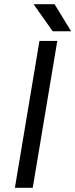

<svg xmlns="http://www.w3.org/2000/svg" viewBox="-20 -895 359 915"><path d="M51 0 168 -700H253L136 0ZM231 -746 140 -875H240L319 -746Z"/></svg>

Font: Figtree
Style: Italic
Weight: 400
Italic angle: -9.5°
Foundry: Erik Kennedy
Version: Version 2.001; ttfautohint (v1.8.4.7-5d5b);gftools[0.9.27]